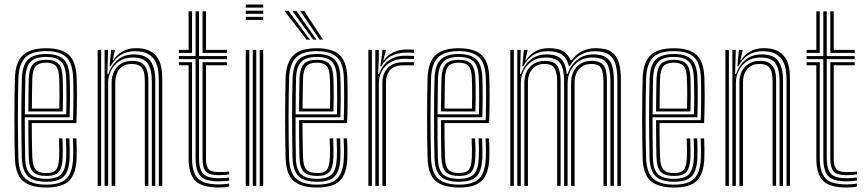

<svg xmlns="http://www.w3.org/2000/svg" viewBox="-20 -820 3820 847"><path d="M184.8 7.2Q114.8 7.2 81.5 -21.5Q48.2 -50.2 45.8 -121.2Q44.8 -155.8 44.1 -201.2Q43.5 -246.8 43.5 -296.1Q43.5 -345.5 44.1 -392.6Q44.8 -439.8 45.8 -477.2Q48.8 -546.5 80.9 -576.9Q113 -607.2 183.8 -607.2Q250.8 -607.2 282.9 -578.6Q315 -550 318 -479.5Q318.5 -465.2 318.9 -444Q319.2 -422.8 319.4 -396.2Q319.5 -369.8 318.9 -339.5Q318.2 -309.2 317 -277.2H120.2Q120.2 -249.8 120.5 -223.5Q120.8 -197.2 121.2 -173Q121.8 -148.8 122.5 -126.5Q123.8 -88 137.4 -72.2Q151 -56.5 184.8 -56.5Q215.2 -56.5 227.2 -71.1Q239.2 -85.8 241 -125Q241.8 -140 241.5 -161.9Q241.2 -183.8 240 -209.5H255.5Q256.8 -182.8 257 -161.5Q257.2 -140.2 256.5 -124.2Q254.5 -78.8 238.6 -61.2Q222.8 -43.8 184.8 -43.8Q143.2 -43.8 125.8 -62Q108.2 -80.2 106.8 -125Q106.2 -146 105.8 -174.2Q105.2 -202.5 105.1 -232.9Q105 -263.2 105 -290H302.2Q303.2 -319.2 303.6 -347.1Q304 -375 304 -399.9Q304 -424.8 303.6 -445Q303.2 -465.2 302.5 -479.2Q299.8 -544.2 270.6 -569.4Q241.5 -594.5 183.8 -594.5Q119.8 -594.5 91.8 -566.5Q63.8 -538.5 61.2 -476.5Q60 -438.2 59.4 -391.5Q58.8 -344.8 58.8 -296.2Q58.8 -247.8 59.4 -202.6Q60 -157.5 61 -122.5Q63.2 -58.2 92.4 -31.9Q121.5 -5.5 184.8 -5.5Q246.2 -5.5 273 -31.9Q299.8 -58.2 302.5 -122Q303 -133.2 303.1 -147.4Q303.2 -161.5 302.9 -177.5Q302.5 -193.5 301.5 -209.5H317Q318 -187.8 318.4 -164.1Q318.8 -140.5 318 -121.2Q315 -51.8 284.5 -22.2Q254 7.2 184.8 7.2ZM184.8 -18.2Q128.8 -18.2 103.6 -41.9Q78.5 -65.5 76.2 -123Q75.2 -160 74.8 -206.4Q74.2 -252.8 74.2 -301.8Q74.2 -350.8 74.8 -395.9Q75.2 -441 76.5 -475.2Q78.8 -534.2 104.4 -558Q130 -581.8 183.8 -581.8Q234.5 -581.8 259.6 -559.4Q284.8 -537 287.2 -478.5Q288 -463.2 288.5 -436.8Q289 -410.2 288.8 -376Q288.5 -341.8 287.2 -302.8H89.5Q89.5 -251.2 89.8 -211Q90 -170.8 91 -124.2Q91.8 -74 112.6 -52.5Q133.5 -31 184.8 -31Q229.5 -31 249.4 -50.9Q269.2 -70.8 271.8 -123Q272.5 -139.8 272.2 -161.9Q272 -184 270.8 -209.5H286.2Q287.2 -185.2 287.6 -162.8Q288 -140.2 287.2 -122.5Q284.5 -64.8 261.6 -41.5Q238.8 -18.2 184.8 -18.2ZM89.8 -315.5H272.2Q273.2 -349.5 273.2 -381.2Q273.2 -413 272.9 -438.2Q272.5 -463.5 271.8 -478Q269.5 -529.8 248.2 -549.4Q227 -569 183.8 -569Q137.5 -569 115.6 -548.1Q93.8 -527.2 91.8 -474.5Q91 -448 90.5 -404Q90 -360 89.8 -315.5ZM105 -328.2Q105.2 -349.2 105.4 -373.6Q105.5 -398 106 -423.6Q106.5 -449.2 107 -473.8Q109 -519.5 126.6 -537.9Q144.2 -556.2 183.8 -556.2Q221.5 -556.2 238.1 -538.5Q254.8 -520.8 256.5 -477Q257 -465 257.5 -442.9Q258 -420.8 257.9 -391.4Q257.8 -362 256.8 -328.2ZM120.5 -341H241.5Q242.2 -370.5 242.4 -397.5Q242.5 -424.5 242 -445.1Q241.5 -465.8 241 -476.5Q239.5 -514.2 226.4 -528.9Q213.2 -543.5 183.8 -543.5Q151.8 -543.5 137.8 -528Q123.8 -512.5 122.5 -473Q122 -453.5 121.6 -432.6Q121.2 -411.8 121 -389Q120.8 -366.2 120.5 -341Z M680.5 0V-466.8Q680.5 -486.2 677.8 -508.4Q675 -530.5 664.9 -549.9Q654.8 -569.2 633.5 -581.6Q612.2 -594 575.5 -594Q538 -594 511.5 -576.9Q485 -559.8 468 -527.8H463.5L470.2 -600H485.8L486 -593.5L476.8 -554H479.8Q496.2 -579.5 521 -593.5Q545.8 -607.5 579.8 -607.5Q614 -607.5 635.8 -597.8Q657.5 -588 669.9 -572.1Q682.2 -556.2 687.8 -537.6Q693.2 -519 694.5 -501.1Q695.8 -483.2 695.8 -469.2V0ZM410.8 0V-600H426.2V0ZM472.5 0V-456Q472.5 -481.2 482.4 -502.9Q492.2 -524.5 512.5 -538Q532.8 -551.5 563 -551.5Q588 -551.5 602.4 -543.2Q616.8 -535 623.6 -521.6Q630.5 -508.2 632.5 -492.5Q634.5 -476.8 634.5 -461.5V0H619V-460.8Q619 -477.5 616.2 -495.4Q613.5 -513.2 601.2 -525.5Q589 -537.8 561 -537.8Q536.5 -537.8 520.4 -526.8Q504.2 -515.8 496.4 -497.5Q488.5 -479.2 488.5 -457.2V0ZM441.5 0V-600H456.8L453.5 -493.2H457.5Q471.2 -532.8 499.9 -556.5Q528.5 -580.2 571.5 -580Q623.5 -579.8 644.2 -550.5Q665 -521.2 665 -465.8V0H649.8V-464Q649.8 -511.8 632.5 -539Q615.2 -566.2 566.2 -566.2Q529.8 -566.2 505.4 -549.4Q481 -532.5 469 -506.9Q457 -481.2 457 -454.8V0Z M946 -20Q883.8 -20 863.2 -44.6Q842.8 -69.2 842.8 -121.2V-559.2H769V-572.8H842.8V-770H858V-572.8H981.2V-559.2H858V-121.2Q858 -74.5 875.8 -54.1Q893.5 -33.8 946 -33.8Q956.8 -33.8 968.1 -34.5Q979.5 -35.2 991.2 -36.8V-23.8Q981.2 -21.8 969.6 -20.9Q958 -20 946 -20ZM946 7.2Q870.2 7.2 841.1 -22.8Q812 -52.8 812 -121.2V-532H769V-545.5H827.2V-121.2Q827.2 -61.2 851.9 -33.9Q876.5 -6.5 946 -6.5Q958.2 -6.5 969.9 -7.4Q981.5 -8.2 991.2 -10.8V2.5Q973.5 7.2 946 7.2ZM946 -47.2Q902 -47.2 887.8 -64.1Q873.5 -81 873.5 -121.2V-545.5H981.2V-532H888.8V-121.2Q888.8 -87.8 899.6 -74.4Q910.5 -61 946 -61Q960.5 -61 972.1 -61.5Q983.8 -62 991.2 -63.5V-50.5Q982 -49 970.6 -48.1Q959.2 -47.2 946 -47.2ZM769 -586.5V-600H812V-770H827.2V-586.5ZM873.5 -586.5V-770H888.8V-600H981.2V-586.5Z M1064.2 -786.5V-800H1141.2V-786.5ZM1064.2 -732V-745.5H1141.2V-732ZM1064.2 -759.2V-772.8H1141.2V-759.2ZM1125.8 0V-600H1141.2V0ZM1064.2 0V-600H1079.8V0ZM1095 0V-600H1110.5V0Z M1379 7.2Q1309 7.2 1275.8 -21.5Q1242.5 -50.2 1240 -121.2Q1239 -155.8 1238.4 -201.2Q1237.8 -246.8 1237.8 -296.1Q1237.8 -345.5 1238.4 -392.6Q1239 -439.8 1240 -477.2Q1243 -546.5 1275.1 -576.9Q1307.2 -607.2 1378 -607.2Q1445 -607.2 1477.1 -578.6Q1509.2 -550 1512.2 -479.5Q1512.8 -465.2 1513.1 -444Q1513.5 -422.8 1513.6 -396.2Q1513.8 -369.8 1513.1 -339.5Q1512.5 -309.2 1511.2 -277.2H1314.5Q1314.5 -249.8 1314.8 -223.5Q1315 -197.2 1315.5 -173Q1316 -148.8 1316.8 -126.5Q1318 -88 1331.6 -72.2Q1345.2 -56.5 1379 -56.5Q1409.5 -56.5 1421.5 -71.1Q1433.5 -85.8 1435.2 -125Q1436 -140 1435.8 -161.9Q1435.5 -183.8 1434.2 -209.5H1449.8Q1451 -182.8 1451.2 -161.5Q1451.5 -140.2 1450.8 -124.2Q1448.8 -78.8 1432.9 -61.2Q1417 -43.8 1379 -43.8Q1337.5 -43.8 1320 -62Q1302.5 -80.2 1301 -125Q1300.5 -146 1300 -174.2Q1299.5 -202.5 1299.4 -232.9Q1299.2 -263.2 1299.2 -290H1496.5Q1497.5 -319.2 1497.9 -347.1Q1498.2 -375 1498.2 -399.9Q1498.2 -424.8 1497.9 -445Q1497.5 -465.2 1496.8 -479.2Q1494 -544.2 1464.9 -569.4Q1435.8 -594.5 1378 -594.5Q1314 -594.5 1286 -566.5Q1258 -538.5 1255.5 -476.5Q1254.2 -438.2 1253.6 -391.5Q1253 -344.8 1253 -296.2Q1253 -247.8 1253.6 -202.6Q1254.2 -157.5 1255.2 -122.5Q1257.5 -58.2 1286.6 -31.9Q1315.8 -5.5 1379 -5.5Q1440.5 -5.5 1467.2 -31.9Q1494 -58.2 1496.8 -122Q1497.2 -133.2 1497.4 -147.4Q1497.5 -161.5 1497.1 -177.5Q1496.8 -193.5 1495.8 -209.5H1511.2Q1512.2 -187.8 1512.6 -164.1Q1513 -140.5 1512.2 -121.2Q1509.2 -51.8 1478.8 -22.2Q1448.2 7.2 1379 7.2ZM1379 -18.2Q1323 -18.2 1297.9 -41.9Q1272.8 -65.5 1270.5 -123Q1269.5 -160 1269 -206.4Q1268.5 -252.8 1268.5 -301.8Q1268.5 -350.8 1269 -395.9Q1269.5 -441 1270.8 -475.2Q1273 -534.2 1298.6 -558Q1324.2 -581.8 1378 -581.8Q1428.8 -581.8 1453.9 -559.4Q1479 -537 1481.5 -478.5Q1482.2 -463.2 1482.8 -436.8Q1483.2 -410.2 1483 -376Q1482.8 -341.8 1481.5 -302.8H1283.8Q1283.8 -251.2 1284 -211Q1284.2 -170.8 1285.2 -124.2Q1286 -74 1306.9 -52.5Q1327.8 -31 1379 -31Q1423.8 -31 1443.6 -50.9Q1463.5 -70.8 1466 -123Q1466.8 -139.8 1466.5 -161.9Q1466.2 -184 1465 -209.5H1480.5Q1481.5 -185.2 1481.9 -162.8Q1482.2 -140.2 1481.5 -122.5Q1478.8 -64.8 1455.9 -41.5Q1433 -18.2 1379 -18.2ZM1284 -315.5H1466.5Q1467.5 -349.5 1467.5 -381.2Q1467.5 -413 1467.1 -438.2Q1466.8 -463.5 1466 -478Q1463.8 -529.8 1442.5 -549.4Q1421.2 -569 1378 -569Q1331.8 -569 1309.9 -548.1Q1288 -527.2 1286 -474.5Q1285.2 -448 1284.8 -404Q1284.2 -360 1284 -315.5ZM1299.2 -328.2Q1299.5 -349.2 1299.6 -373.6Q1299.8 -398 1300.2 -423.6Q1300.8 -449.2 1301.2 -473.8Q1303.2 -519.5 1320.9 -537.9Q1338.5 -556.2 1378 -556.2Q1415.8 -556.2 1432.4 -538.5Q1449 -520.8 1450.8 -477Q1451.2 -465 1451.8 -442.9Q1452.2 -420.8 1452.1 -391.4Q1452 -362 1451 -328.2ZM1314.8 -341H1435.8Q1436.5 -370.5 1436.6 -397.5Q1436.8 -424.5 1436.2 -445.1Q1435.8 -465.8 1435.2 -476.5Q1433.8 -514.2 1420.6 -528.9Q1407.5 -543.5 1378 -543.5Q1346 -543.5 1332 -528Q1318 -512.5 1316.8 -473Q1316.2 -453.5 1315.9 -432.6Q1315.5 -411.8 1315.2 -389Q1315 -366.2 1314.8 -341ZM1332.8 -645 1234.8 -772H1252.5L1347.5 -645ZM1361.5 -645 1269.5 -772H1287.2L1376.2 -645ZM1390.2 -645 1304.2 -772H1322L1405.2 -645Z M1635.8 0V-600H1651L1651.2 -563L1647.8 -493.2H1651.8Q1666 -532.8 1695 -553.5Q1724 -574.2 1767 -574.2Q1777.8 -574.2 1788.9 -573.9Q1800 -573.5 1806.5 -573.2V-559.5Q1799.5 -560 1787.6 -560.2Q1775.8 -560.5 1764.5 -560.5Q1726.2 -560.5 1701 -544.6Q1675.8 -528.8 1663.5 -504.5Q1651.2 -480.2 1651.2 -454.8V0ZM1605 0V-600H1620.5V0ZM1666.8 0V-456Q1666.8 -494.2 1690.4 -519.9Q1714 -545.5 1758.2 -545.5Q1770.5 -545.5 1782.9 -545.5Q1795.2 -545.5 1806.5 -545.5V-531.8Q1795.2 -532 1782.6 -531.9Q1770 -531.8 1758.2 -531.8Q1719 -531.8 1700.9 -510.8Q1682.8 -489.8 1682.8 -457.2V0ZM1657.8 -527.8 1666.2 -587V-600H1681.8L1682 -595.8L1671 -554H1674Q1688.5 -577 1716 -589.4Q1743.5 -601.8 1773.2 -601.8Q1780.2 -601.8 1788.6 -601.5Q1797 -601.2 1806.5 -600.5V-586.8Q1798.2 -587.5 1790.2 -587.8Q1782.2 -588 1774.2 -588Q1736.5 -588 1707.9 -573.9Q1679.2 -559.8 1662.2 -527.8Z M2005.2 7.2Q1935.2 7.2 1902 -21.5Q1868.8 -50.2 1866.2 -121.2Q1865.2 -155.8 1864.6 -201.2Q1864 -246.8 1864 -296.1Q1864 -345.5 1864.6 -392.6Q1865.2 -439.8 1866.2 -477.2Q1869.2 -546.5 1901.4 -576.9Q1933.5 -607.2 2004.2 -607.2Q2071.2 -607.2 2103.4 -578.6Q2135.5 -550 2138.5 -479.5Q2139 -465.2 2139.4 -444Q2139.8 -422.8 2139.9 -396.2Q2140 -369.8 2139.4 -339.5Q2138.8 -309.2 2137.5 -277.2H1940.8Q1940.8 -249.8 1941 -223.5Q1941.2 -197.2 1941.8 -173Q1942.2 -148.8 1943 -126.5Q1944.2 -88 1957.9 -72.2Q1971.5 -56.5 2005.2 -56.5Q2035.8 -56.5 2047.8 -71.1Q2059.8 -85.8 2061.5 -125Q2062.2 -140 2062 -161.9Q2061.8 -183.8 2060.5 -209.5H2076Q2077.2 -182.8 2077.5 -161.5Q2077.8 -140.2 2077 -124.2Q2075 -78.8 2059.1 -61.2Q2043.2 -43.8 2005.2 -43.8Q1963.8 -43.8 1946.2 -62Q1928.8 -80.2 1927.2 -125Q1926.8 -146 1926.2 -174.2Q1925.8 -202.5 1925.6 -232.9Q1925.5 -263.2 1925.5 -290H2122.8Q2123.8 -319.2 2124.1 -347.1Q2124.5 -375 2124.5 -399.9Q2124.5 -424.8 2124.1 -445Q2123.8 -465.2 2123 -479.2Q2120.2 -544.2 2091.1 -569.4Q2062 -594.5 2004.2 -594.5Q1940.2 -594.5 1912.2 -566.5Q1884.2 -538.5 1881.8 -476.5Q1880.5 -438.2 1879.9 -391.5Q1879.2 -344.8 1879.2 -296.2Q1879.2 -247.8 1879.9 -202.6Q1880.5 -157.5 1881.5 -122.5Q1883.8 -58.2 1912.9 -31.9Q1942 -5.5 2005.2 -5.5Q2066.8 -5.5 2093.5 -31.9Q2120.2 -58.2 2123 -122Q2123.5 -133.2 2123.6 -147.4Q2123.8 -161.5 2123.4 -177.5Q2123 -193.5 2122 -209.5H2137.5Q2138.5 -187.8 2138.9 -164.1Q2139.2 -140.5 2138.5 -121.2Q2135.5 -51.8 2105 -22.2Q2074.5 7.2 2005.2 7.2ZM2005.2 -18.2Q1949.2 -18.2 1924.1 -41.9Q1899 -65.5 1896.8 -123Q1895.8 -160 1895.2 -206.4Q1894.8 -252.8 1894.8 -301.8Q1894.8 -350.8 1895.2 -395.9Q1895.8 -441 1897 -475.2Q1899.2 -534.2 1924.9 -558Q1950.5 -581.8 2004.2 -581.8Q2055 -581.8 2080.1 -559.4Q2105.2 -537 2107.8 -478.5Q2108.5 -463.2 2109 -436.8Q2109.5 -410.2 2109.2 -376Q2109 -341.8 2107.8 -302.8H1910Q1910 -251.2 1910.2 -211Q1910.5 -170.8 1911.5 -124.2Q1912.2 -74 1933.1 -52.5Q1954 -31 2005.2 -31Q2050 -31 2069.9 -50.9Q2089.8 -70.8 2092.2 -123Q2093 -139.8 2092.8 -161.9Q2092.5 -184 2091.2 -209.5H2106.8Q2107.8 -185.2 2108.1 -162.8Q2108.5 -140.2 2107.8 -122.5Q2105 -64.8 2082.1 -41.5Q2059.2 -18.2 2005.2 -18.2ZM1910.2 -315.5H2092.8Q2093.8 -349.5 2093.8 -381.2Q2093.8 -413 2093.4 -438.2Q2093 -463.5 2092.2 -478Q2090 -529.8 2068.8 -549.4Q2047.5 -569 2004.2 -569Q1958 -569 1936.1 -548.1Q1914.2 -527.2 1912.2 -474.5Q1911.5 -448 1911 -404Q1910.5 -360 1910.2 -315.5ZM1925.5 -328.2Q1925.8 -349.2 1925.9 -373.6Q1926 -398 1926.5 -423.6Q1927 -449.2 1927.5 -473.8Q1929.5 -519.5 1947.1 -537.9Q1964.8 -556.2 2004.2 -556.2Q2042 -556.2 2058.6 -538.5Q2075.2 -520.8 2077 -477Q2077.5 -465 2078 -442.9Q2078.5 -420.8 2078.4 -391.4Q2078.2 -362 2077.2 -328.2ZM1941 -341H2062Q2062.8 -370.5 2062.9 -397.5Q2063 -424.5 2062.5 -445.1Q2062 -465.8 2061.5 -476.5Q2060 -514.2 2046.9 -528.9Q2033.8 -543.5 2004.2 -543.5Q1972.2 -543.5 1958.2 -528Q1944.2 -512.5 1943 -473Q1942.5 -453.5 1942.1 -432.6Q1941.8 -411.8 1941.5 -389Q1941.2 -366.2 1941 -341Z M2703.5 0V-466.8Q2703.5 -506.8 2695.8 -535.2Q2688 -563.8 2666.6 -578.9Q2645.2 -594 2603.8 -594Q2566 -594 2537.8 -576.2Q2509.5 -558.5 2493.5 -527.8H2489.8Q2481.2 -563.2 2459.4 -578.6Q2437.5 -594 2396.2 -594Q2358.8 -594 2332.1 -576.9Q2305.5 -559.8 2288.5 -527.8H2284L2291.2 -600H2306.8V-593.2L2297 -554H2300.2Q2316.8 -579.5 2341.8 -593.5Q2366.8 -607.5 2400.8 -607.5Q2440.2 -607.5 2462.8 -595.1Q2485.2 -582.8 2497.5 -554H2501.8Q2520.2 -580.5 2547.8 -594Q2575.2 -607.5 2608.2 -607.5Q2653.8 -607.5 2677.6 -591Q2701.5 -574.5 2710.2 -543.6Q2719 -512.8 2719 -469.2V0ZM2231.2 0V-600H2246.8V0ZM2293 0V-456Q2293 -481.2 2303.1 -502.9Q2313.2 -524.5 2333.4 -538Q2353.5 -551.5 2384 -551.5Q2426 -551.5 2439.6 -527.8Q2453.2 -504 2453.2 -461.5V0H2437.8V-460.8Q2437.8 -497.8 2426.8 -517.8Q2415.8 -537.8 2382 -537.8Q2357.5 -537.8 2341.4 -526.8Q2325.2 -515.8 2317.1 -497.5Q2309 -479.2 2309 -457.2V0ZM2262 0V-600H2277.2L2274 -493.2H2278Q2291.8 -532.8 2320.5 -556.4Q2349.2 -580 2392.2 -580Q2436.2 -579.8 2456.1 -559.5Q2476 -539.2 2480.2 -493.2H2483.5Q2497.2 -532.8 2526.6 -556.5Q2556 -580.2 2599 -580Q2635 -579.8 2654.2 -566.6Q2673.5 -553.5 2680.9 -528.2Q2688.2 -503 2688.2 -465.8V0H2672.8V-464Q2672.8 -513.5 2657.5 -539.9Q2642.2 -566.2 2594 -566.2Q2557.2 -566.2 2532.8 -549.4Q2508.2 -532.5 2496.1 -506.9Q2484 -481.2 2484 -454.8V0H2468.5V-464Q2468.5 -513.5 2452.2 -539.9Q2436 -566.2 2387.2 -566.2Q2350.8 -566.2 2326.2 -549.4Q2301.8 -532.5 2289.6 -506.9Q2277.5 -481.2 2277.5 -454.8V0ZM2499.2 0V-456Q2499.2 -481.2 2509.5 -502.9Q2519.8 -524.5 2540 -538Q2560.2 -551.5 2590.8 -551.5Q2618.8 -551.5 2633.1 -540.8Q2647.5 -530 2652.5 -509.9Q2657.5 -489.8 2657.5 -461.5V0H2642.2V-460.8Q2642.2 -496.5 2632.8 -517.1Q2623.2 -537.8 2588.5 -537.8Q2564 -537.8 2547.5 -526.8Q2531 -515.8 2522.9 -497.5Q2514.8 -479.2 2514.8 -457.2V0Z M2954 7.2Q2884 7.2 2850.8 -21.5Q2817.5 -50.2 2815 -121.2Q2814 -155.8 2813.4 -201.2Q2812.8 -246.8 2812.8 -296.1Q2812.8 -345.5 2813.4 -392.6Q2814 -439.8 2815 -477.2Q2818 -546.5 2850.1 -576.9Q2882.2 -607.2 2953 -607.2Q3020 -607.2 3052.1 -578.6Q3084.2 -550 3087.2 -479.5Q3087.8 -465.2 3088.1 -444Q3088.5 -422.8 3088.6 -396.2Q3088.8 -369.8 3088.1 -339.5Q3087.5 -309.2 3086.2 -277.2H2889.5Q2889.5 -249.8 2889.8 -223.5Q2890 -197.2 2890.5 -173Q2891 -148.8 2891.8 -126.5Q2893 -88 2906.6 -72.2Q2920.2 -56.5 2954 -56.5Q2984.5 -56.5 2996.5 -71.1Q3008.5 -85.8 3010.2 -125Q3011 -140 3010.8 -161.9Q3010.5 -183.8 3009.2 -209.5H3024.8Q3026 -182.8 3026.2 -161.5Q3026.5 -140.2 3025.8 -124.2Q3023.8 -78.8 3007.9 -61.2Q2992 -43.8 2954 -43.8Q2912.5 -43.8 2895 -62Q2877.5 -80.2 2876 -125Q2875.5 -146 2875 -174.2Q2874.5 -202.5 2874.4 -232.9Q2874.2 -263.2 2874.2 -290H3071.5Q3072.5 -319.2 3072.9 -347.1Q3073.2 -375 3073.2 -399.9Q3073.2 -424.8 3072.9 -445Q3072.5 -465.2 3071.8 -479.2Q3069 -544.2 3039.9 -569.4Q3010.8 -594.5 2953 -594.5Q2889 -594.5 2861 -566.5Q2833 -538.5 2830.5 -476.5Q2829.2 -438.2 2828.6 -391.5Q2828 -344.8 2828 -296.2Q2828 -247.8 2828.6 -202.6Q2829.2 -157.5 2830.2 -122.5Q2832.5 -58.2 2861.6 -31.9Q2890.8 -5.5 2954 -5.5Q3015.5 -5.5 3042.2 -31.9Q3069 -58.2 3071.8 -122Q3072.2 -133.2 3072.4 -147.4Q3072.5 -161.5 3072.1 -177.5Q3071.8 -193.5 3070.8 -209.5H3086.2Q3087.2 -187.8 3087.6 -164.1Q3088 -140.5 3087.2 -121.2Q3084.2 -51.8 3053.8 -22.2Q3023.2 7.2 2954 7.2ZM2954 -18.2Q2898 -18.2 2872.9 -41.9Q2847.8 -65.5 2845.5 -123Q2844.5 -160 2844 -206.4Q2843.5 -252.8 2843.5 -301.8Q2843.5 -350.8 2844 -395.9Q2844.5 -441 2845.8 -475.2Q2848 -534.2 2873.6 -558Q2899.2 -581.8 2953 -581.8Q3003.8 -581.8 3028.9 -559.4Q3054 -537 3056.5 -478.5Q3057.2 -463.2 3057.8 -436.8Q3058.2 -410.2 3058 -376Q3057.8 -341.8 3056.5 -302.8H2858.8Q2858.8 -251.2 2859 -211Q2859.2 -170.8 2860.2 -124.2Q2861 -74 2881.9 -52.5Q2902.8 -31 2954 -31Q2998.8 -31 3018.6 -50.9Q3038.5 -70.8 3041 -123Q3041.8 -139.8 3041.5 -161.9Q3041.2 -184 3040 -209.5H3055.5Q3056.5 -185.2 3056.9 -162.8Q3057.2 -140.2 3056.5 -122.5Q3053.8 -64.8 3030.9 -41.5Q3008 -18.2 2954 -18.2ZM2859 -315.5H3041.5Q3042.5 -349.5 3042.5 -381.2Q3042.5 -413 3042.1 -438.2Q3041.8 -463.5 3041 -478Q3038.8 -529.8 3017.5 -549.4Q2996.2 -569 2953 -569Q2906.8 -569 2884.9 -548.1Q2863 -527.2 2861 -474.5Q2860.2 -448 2859.8 -404Q2859.2 -360 2859 -315.5ZM2874.2 -328.2Q2874.5 -349.2 2874.6 -373.6Q2874.8 -398 2875.2 -423.6Q2875.8 -449.2 2876.2 -473.8Q2878.2 -519.5 2895.9 -537.9Q2913.5 -556.2 2953 -556.2Q2990.8 -556.2 3007.4 -538.5Q3024 -520.8 3025.8 -477Q3026.2 -465 3026.8 -442.9Q3027.2 -420.8 3027.1 -391.4Q3027 -362 3026 -328.2ZM2889.8 -341H3010.8Q3011.5 -370.5 3011.6 -397.5Q3011.8 -424.5 3011.2 -445.1Q3010.8 -465.8 3010.2 -476.5Q3008.8 -514.2 2995.6 -528.9Q2982.5 -543.5 2953 -543.5Q2921 -543.5 2907 -528Q2893 -512.5 2891.8 -473Q2891.2 -453.5 2890.9 -432.6Q2890.5 -411.8 2890.2 -389Q2890 -366.2 2889.8 -341Z M3449.8 0V-466.8Q3449.8 -486.2 3447 -508.4Q3444.2 -530.5 3434.1 -549.9Q3424 -569.2 3402.8 -581.6Q3381.5 -594 3344.8 -594Q3307.2 -594 3280.8 -576.9Q3254.2 -559.8 3237.2 -527.8H3232.8L3239.5 -600H3255L3255.2 -593.5L3246 -554H3249Q3265.5 -579.5 3290.2 -593.5Q3315 -607.5 3349 -607.5Q3383.2 -607.5 3405 -597.8Q3426.8 -588 3439.1 -572.1Q3451.5 -556.2 3457 -537.6Q3462.5 -519 3463.8 -501.1Q3465 -483.2 3465 -469.2V0ZM3180 0V-600H3195.5V0ZM3241.8 0V-456Q3241.8 -481.2 3251.6 -502.9Q3261.5 -524.5 3281.8 -538Q3302 -551.5 3332.2 -551.5Q3357.2 -551.5 3371.6 -543.2Q3386 -535 3392.9 -521.6Q3399.8 -508.2 3401.8 -492.5Q3403.8 -476.8 3403.8 -461.5V0H3388.2V-460.8Q3388.2 -477.5 3385.5 -495.4Q3382.8 -513.2 3370.5 -525.5Q3358.2 -537.8 3330.2 -537.8Q3305.8 -537.8 3289.6 -526.8Q3273.5 -515.8 3265.6 -497.5Q3257.8 -479.2 3257.8 -457.2V0ZM3210.8 0V-600H3226L3222.8 -493.2H3226.8Q3240.5 -532.8 3269.1 -556.5Q3297.8 -580.2 3340.8 -580Q3392.8 -579.8 3413.5 -550.5Q3434.2 -521.2 3434.2 -465.8V0H3419V-464Q3419 -511.8 3401.8 -539Q3384.5 -566.2 3335.5 -566.2Q3299 -566.2 3274.6 -549.4Q3250.2 -532.5 3238.2 -506.9Q3226.2 -481.2 3226.2 -454.8V0Z M3715.2 -20Q3653 -20 3632.5 -44.6Q3612 -69.2 3612 -121.2V-559.2H3538.2V-572.8H3612V-770H3627.2V-572.8H3750.5V-559.2H3627.2V-121.2Q3627.2 -74.5 3645 -54.1Q3662.8 -33.8 3715.2 -33.8Q3726 -33.8 3737.4 -34.5Q3748.8 -35.2 3760.5 -36.8V-23.8Q3750.5 -21.8 3738.9 -20.9Q3727.2 -20 3715.2 -20ZM3715.2 7.2Q3639.5 7.2 3610.4 -22.8Q3581.2 -52.8 3581.2 -121.2V-532H3538.2V-545.5H3596.5V-121.2Q3596.5 -61.2 3621.1 -33.9Q3645.8 -6.5 3715.2 -6.5Q3727.5 -6.5 3739.1 -7.4Q3750.8 -8.2 3760.5 -10.8V2.5Q3742.8 7.2 3715.2 7.2ZM3715.2 -47.2Q3671.2 -47.2 3657 -64.1Q3642.8 -81 3642.8 -121.2V-545.5H3750.5V-532H3658V-121.2Q3658 -87.8 3668.9 -74.4Q3679.8 -61 3715.2 -61Q3729.8 -61 3741.4 -61.5Q3753 -62 3760.5 -63.5V-50.5Q3751.2 -49 3739.9 -48.1Q3728.5 -47.2 3715.2 -47.2ZM3538.2 -586.5V-600H3581.2V-770H3596.5V-586.5ZM3642.8 -586.5V-770H3658V-600H3750.5V-586.5Z"/></svg>

Font: Big Shoulders Inline Display Thin Medium
Style: Regular
Weight: 500
Version: Version 2.002